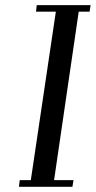

<svg xmlns="http://www.w3.org/2000/svg" viewBox="-20 -722 370 742"><path d="M53.2 0 56.2 -25.9H99.1L195.8 -676.8H119.1L122.1 -702.1H330.1L326.2 -676.8H284.2L189 -25.9H264.2L259.8 0Z"/></svg>

Font: Dehuti
Style: Bold-Italic
Weight: 700
Version: Version 1.2